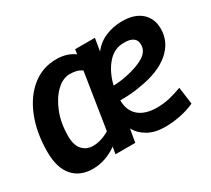

<svg xmlns="http://www.w3.org/2000/svg" viewBox="-113 -746 1045 950"><g transform="rotate(-30 410.0 -270.5)"><path d="M176 10Q104 10 63 -37Q22 -84 22 -174Q22 -285 56 -370Q90 -455 150 -503Q210 -551 288 -551Q350 -551 391 -520L395 -547H508L496 -475Q523 -512 567.5 -531.5Q612 -551 665 -551Q735 -551 774 -516.5Q813 -482 813 -423Q813 -347 752 -295Q691 -243 581 -226Q550 -220 519.5 -218Q489 -216 462 -216V-215Q462 -158 498.5 -126Q535 -94 603 -94Q641 -94 674.5 -102Q708 -110 746 -124L759 -26Q722 -9 677.5 0Q633 9 590 9Q532 9 492.5 -13.5Q453 -36 434 -72L421 3H308L315 -37Q285 -15 249.5 -2.5Q214 10 176 10ZM620 -454Q564 -455 525 -409.5Q486 -364 470 -296Q510 -297 547 -305Q614 -319 651.5 -342.5Q689 -366 689 -404Q689 -455 620 -454ZM234 -88Q258 -88 282.5 -96Q307 -104 328 -117L378 -435Q363 -446 346.5 -450Q330 -454 310 -454Q270 -454 233.5 -419Q197 -384 173.5 -325Q150 -266 150 -192Q150 -139 173.5 -113.5Q197 -88 234 -88Z"/></g></svg>

Font: Georama SemiBold
Style: Italic
Weight: 600
Italic angle: -9°
Designer: Jean-Baptiste Levee
Foundry: Production Type
Version: Version 1.000